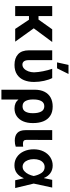

<svg xmlns="http://www.w3.org/2000/svg" viewBox="854 -1658 1001 2750"><g transform="rotate(90 1355.0 -283.5)"><path d="M210.9 -334H260.7L400.4 -530.3H582L386.2 -266.1L577.1 0H394.5L263.2 -197.3H210.9V0H67.4V-530.3H210.9Z M841.8 -530.3V-196.3Q841.8 -147 859.4 -125.2Q877 -103.5 905.3 -103.5Q938 -103.5 963.1 -127Q988.3 -150.4 1002.2 -188.5Q1016.1 -226.6 1016.6 -269.5Q1014.6 -331.1 1000.7 -400.1Q986.8 -469.2 965.8 -530.3H1098.6Q1122.6 -484.9 1138.4 -413.6Q1154.3 -342.3 1154.3 -269.5Q1154.3 -188.5 1128.4 -125.7Q1102.5 -63 1047.9 -26.6Q993.2 9.8 910.2 9.8Q812 9.8 756.6 -42Q701.2 -93.8 701.2 -198.2V-530.3ZM910.2 -763.7H1040L959 -599.6H874Z M1505.9 -537.1Q1588.4 -537.1 1641.4 -500.5Q1694.3 -463.9 1718.8 -401.4Q1743.2 -338.9 1743.2 -258.8V-250Q1743.2 -171.9 1717.8 -113.3Q1692.4 -54.7 1645 -22.5Q1597.7 9.8 1533.2 9.8Q1451.7 9.8 1405.8 -46.9L1406.2 197.3H1265.6V-280.3Q1265.6 -362.3 1294.9 -420.2Q1324.2 -478 1378.2 -507.6Q1432.1 -537.1 1505.9 -537.1ZM1405.3 -244.1Q1406.2 -186 1428.5 -145.8Q1450.7 -105.5 1503.9 -105.5Q1556.6 -105.5 1579.6 -147Q1602.5 -188.5 1601.6 -250V-258.8Q1601.6 -329.6 1577.9 -373.3Q1554.2 -417 1502 -417Q1452.1 -417 1428.7 -375.2Q1405.3 -333.5 1405.3 -267.6Z M1985.4 -530.3 1983.4 -165Q1983.4 -134.3 1997.1 -122.8Q2010.7 -111.3 2039.1 -111.3Q2050.8 -111.3 2061.8 -112.3Q2072.8 -113.3 2081.1 -114.3V-7.8Q2044.4 5.9 1994.1 5.9Q1922.9 5.9 1883.8 -31.2Q1844.7 -68.4 1844.7 -147.5V-530.3Z M2119.1 -265.6Q2119.1 -344.7 2149.4 -406.5Q2179.7 -468.3 2232.7 -502.7Q2285.6 -537.1 2350.6 -537.1Q2414.1 -537.1 2460.4 -503.7Q2506.8 -470.2 2529.3 -412.1H2531.7L2556.6 -530.3H2667L2609.9 -265.1L2673.8 0H2562.5L2534.7 -121.1H2531.2Q2508.3 -60.5 2462.2 -24.7Q2416 11.2 2347.7 10.7Q2281.7 10.7 2229.7 -24.4Q2177.7 -59.6 2148.4 -122.6Q2119.1 -185.5 2119.1 -265.6ZM2368.2 -106.4Q2403.3 -106.4 2430.9 -130.6Q2458.5 -154.8 2475.8 -190.7Q2493.2 -226.6 2501 -263.7L2501.5 -265.1L2501 -266.6Q2488.3 -331.1 2457.8 -376.5Q2427.2 -421.9 2373 -421.9Q2338.4 -421.9 2312.7 -402.1Q2287.1 -382.3 2273.4 -347.2Q2259.8 -312 2259.8 -266.6Q2259.8 -220.7 2273.4 -184.1Q2287.1 -147.5 2311.8 -127Q2336.4 -106.4 2368.2 -106.4Z"/></g></svg>

Font: Pretendard JP
Style: Bold
Weight: 700
Designer: Base glyphs from Inter by Rasmus Andersson; Hangeul glyphs from Noto Sans CJK(Source Han Sans) by Jang Soo-young and Kan
Foundry: Kil Hyung-jin
Version: Version 1.309